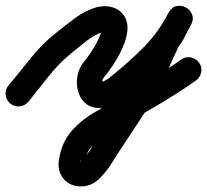

<svg xmlns="http://www.w3.org/2000/svg" viewBox="-55 -324 731 677"><path d="M-19 41Q-33 29 -35 10.5Q-37 -8 -25 -23Q14 -69 53 -118.5Q92 -168 140 -206Q172 -232 209.5 -260Q247 -288 288 -299Q318 -306 343 -298Q368 -290 382.5 -268.5Q397 -247 394 -215Q391 -187 377.5 -156.5Q364 -126 345.5 -97.5Q327 -69 309 -48Q305 -43 306.5 -34.5Q308 -26 304 -30Q303 -31 300.5 -31Q298 -31 297 -33Q295 -36 301 -36Q307 -36 310 -37Q320 -42 329 -48.5Q338 -55 346 -62Q404 -109 454.5 -160.5Q505 -212 539 -279Q549 -298 566.5 -301Q584 -304 599 -296Q615 -288 622 -272Q629 -256 618 -236Q607 -217 596 -193.5Q585 -170 569 -154Q568 -154 573 -161Q578 -168 578 -167Q558 -125 539 -82Q520 -39 497 2Q470 51 439 98Q408 145 377 192Q359 219 340.5 249Q322 279 299 302Q277 326 249 331.5Q221 337 197 327Q173 317 160 292.5Q147 268 154 233Q164 175 200 135Q236 95 286 68Q286 68 285 69Q284 69 284 69Q359 25 436 -19.5Q513 -64 584 -114Q584 -114 584 -114Q584 -114 584 -114Q599 -125 617.5 -121.5Q636 -118 647 -103Q658 -88 654.5 -69.5Q651 -51 636 -40Q563 11 485 56Q407 101 330 147Q330 147 329 147Q328 148 328 148Q297 165 273 188.5Q249 212 242 249Q241 259 241.5 256Q242 253 236 248Q227 240 227 244Q227 248 235 240Q254 220 270.5 192.5Q287 165 302 142Q332 97 362 51Q392 5 419 -42Q441 -81 459 -122.5Q477 -164 496 -205Q496 -205 501 -211Q505 -217 505 -218Q507 -220 513.5 -231.5Q520 -243 527.5 -257Q535 -271 540 -280Q550 -299 567.5 -302.5Q585 -306 600 -298Q615 -290 622 -273.5Q629 -257 619 -237Q580 -162 524 -104Q468 -46 404 8Q381 26 352.5 42Q324 58 294 57Q263 56 244.5 38.5Q226 21 219.5 -5Q213 -31 218.5 -58.5Q224 -86 241 -106Q252 -119 266 -140Q280 -161 291 -183.5Q302 -206 304 -223Q304 -225 304 -225.5Q304 -226 305 -223Q310 -214 315.5 -214Q321 -214 310 -211Q281 -204 250 -179.5Q219 -155 196 -136Q153 -101 116.5 -55Q80 -9 45 35Q33 49 14.5 51Q-4 53 -19 41Z"/></svg>

Font: FRB American Cursive Black
Style: Bold Italic
Weight: 900
Italic angle: -25°
Version: Version 2.0;Modular Font Editor K font №1